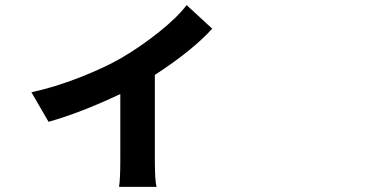

<svg xmlns="http://www.w3.org/2000/svg" viewBox="-20 -647 1540 755"><path d="M713.9 -627 814.5 -534.2Q735.4 -447.3 588.9 -352.5V-19.5Q588.9 65.4 595.7 87.9H448.2Q453.1 55.7 453.1 -19.5V-277.3Q298.8 -204.1 170.9 -168L103.5 -284.2Q194.3 -303.7 293 -342.3Q391.6 -380.9 457 -418.9Q535.2 -464.8 606.4 -522Q677.7 -579.1 713.9 -627Z"/></svg>

Font: Bpmf Zihi Sans Bold
Style: Bold
Weight: 700
Foundry: But Ko
Version: Version 1.320